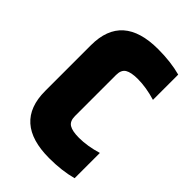

<svg xmlns="http://www.w3.org/2000/svg" viewBox="-185 -668 747 747"><g transform="rotate(45 188.0 -295.0)"><path d="M35 -421Q35 -595 231 -595Q301 -595 356 -580V-441Q303 -457 257 -457Q220 -457 203 -446.5Q186 -436 186 -408V-182Q186 -154 203 -143.5Q220 -133 257 -133Q303 -133 356 -149V-10Q301 5 231 5Q35 5 35 -169Z"/></g></svg>

Font: Khand Black
Style: Regular
Weight: 900
Designer: Sanchit Sawaria and Jyotish Sonowal (Devanagari), Satya Rajpurohit (Latin)
Foundry: Indian Type Foundry
Version: Version 2.000;PS 1.0;hotconv 1.0.79;makeotf.lib2.5.61930